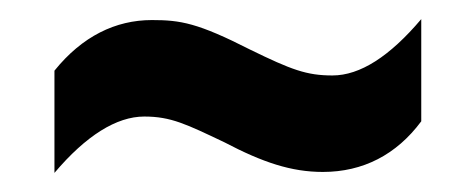

<svg xmlns="http://www.w3.org/2000/svg" viewBox="-20 -453 498 201"><path d="M37 -272C70 -311 102 -331 131 -331C159 -331 175 -323 215 -304C255 -283 285 -273 318 -273C360 -273 395 -291 421 -326V-433C388 -394 357 -374 328 -374C301 -374 285 -380 242 -401C187 -429 169 -432 139 -432C101 -432 66 -415 37 -379Z"/></svg>

Font: Kathrein 77 Bold Condensed
Style: Regular
Weight: 700
Width: 3
Designer: Lazydogs Typefoundry, based on Open Sans by Ascender Corporation
Foundry: Lazydogs Typefoundry
Version: Version 1.003;PS 001.003;hotconv 1.0.88;makeotf.lib2.5.64775